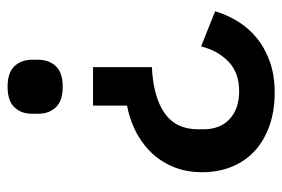

<svg xmlns="http://www.w3.org/2000/svg" viewBox="-142 -430 762 519"><g transform="rotate(-90 239.5 -171.0)"><path d="M248 190Q199 190 159 176Q119 162 91 136.5Q63 111 48 74.5Q33 38 33 -6Q33 -51 48.5 -86.5Q64 -122 89.5 -147Q115 -172 147 -187.5Q179 -203 213 -209V-301H317V-142Q236 -138 192.5 -107.5Q149 -77 149 -17V-3Q149 43 177 68.5Q205 94 252 94Q302 94 332 65Q362 36 373 -9L468 29Q459 60 441.5 89Q424 118 397 140.5Q370 163 333 176.5Q296 190 248 190ZM264 -383Q226 -383 208.5 -401.5Q191 -420 191 -449V-466Q191 -495 208.5 -513.5Q226 -532 264 -532Q302 -532 319.5 -513.5Q337 -495 337 -466V-449Q337 -420 319.5 -401.5Q302 -383 264 -383Z"/></g></svg>

Font: IBM Plex Sans Thai Medm
Style: Regular
Weight: 500
Designer: Mike Abbink, Paul van der Laan, Pieter van Rosmalen, Ben Mitchell, Mark Frömberg
Foundry: Bold Monday
Version: Version 1.2